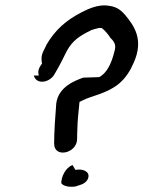

<svg xmlns="http://www.w3.org/2000/svg" viewBox="-20 -717 543 727"><path d="M108 -431C118 -394 171 -404 188 -439C207 -471 216 -490 233 -524C255 -564 281 -581 326 -603C334 -606 342 -608 354 -611H365C376 -603 387 -590 396 -577V-576C410 -562 420 -550 415 -529C401 -469 382 -440 356 -425C336 -424 316 -424 295 -423C265 -412 201 -389 193 -325C189 -276 185 -217 185 -173C185 -117 272 -136 272 -191C272 -204 272 -209 273 -229C273 -259 278 -297 281 -331C282 -332 288 -334 291 -336C324 -354 382 -361 429 -399C457 -422 474 -451 486 -479C527 -569 485 -622 455 -659C444 -671 428 -691 393 -695C348 -703 305 -678 288 -670C232 -641 189 -605 155 -546V-545C143 -519 133 -510 139 -476C137 -472 119 -454 127 -431ZM255 -92C228 -83 212 -47 212 -24C215 -16 236 -6 266 -11L281 -16C309 -23 319 -44 314 -58C310 -69 292 -78 267 -74H265Z"/></svg>

Font: Stray Cat
Style: BlkObl
Weight: 900
Version: Version 1.0